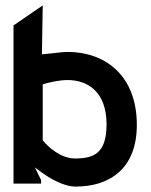

<svg xmlns="http://www.w3.org/2000/svg" viewBox="-20 -679 557 710"><path d="M30 0H132V-13L109 -60L133 -42C161 -22 213 11 260 11C384 11 486 -54 486 -217C486 -401 368 -487 230 -487C206 -487 174 -481 143 -479L135 -478L138 -659L30 -585ZM138 -160V-367L144 -369C162 -374 198 -383 230 -383C304 -383 374 -340 374 -219C374 -110 325 -93 257 -93C203 -93 156 -138 140 -158Z"/></svg>

Font: Charger Eco
Style: Regular
Weight: 1000
Designer: Jasper
Foundry: Cannot Into Space Fonts
Version: Version 1.1